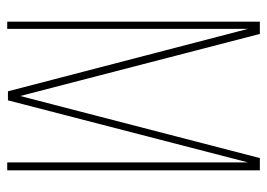

<svg xmlns="http://www.w3.org/2000/svg" viewBox="-124 -616 740 532"><g transform="rotate(90 246.0 -350.0)"><path d="M430 -667 258 -2H233L60 -667V0H40V-700H74L246 -36L418 -700H452V0H430Z"/></g></svg>

Font: Bebas Neue Light
Style: Regular
Weight: 300
Designer: Ryoichi Tsunekawa
Foundry: Ryoichi Tsunekawa
Version: Version 001.003; ttfautohint (v1.5.65-e2d9)